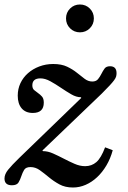

<svg xmlns="http://www.w3.org/2000/svg" viewBox="-29 -825 568 855"><path d="M160 -155 162 -152Q184 -152 207.5 -141.5Q231 -131 255 -118.5Q279 -106 303 -95.5Q327 -85 350 -85Q379 -85 400 -103Q421 -121 439 -169L473 -156Q463 -119 445 -88.5Q427 -58 403.5 -36Q380 -14 352.5 -2Q325 10 296 10Q261 10 235.5 -4Q210 -18 189 -35.5Q168 -53 148.5 -67Q129 -81 107 -81Q86 -81 78.5 -68.5Q71 -56 66 -40.5Q61 -25 53.5 -12.5Q46 0 24 0Q-9 0 -9 -30Q-9 -49 7 -69Q23 -89 57 -122L333 -389L331 -392Q311 -392 288.5 -405Q266 -418 242.5 -434Q219 -450 195.5 -463Q172 -476 151 -476Q115 -476 115 -445Q115 -431 123 -424Q131 -417 140.5 -410.5Q150 -404 158 -395Q166 -386 166 -368Q166 -322 117 -322Q85 -322 67.5 -342.5Q50 -363 50 -399Q50 -429 62 -454.5Q74 -480 95.5 -499Q117 -518 146 -529Q175 -540 208 -540Q245 -540 270 -528Q295 -516 313.5 -501Q332 -486 348 -474Q364 -462 382 -462Q399 -462 407.5 -472.5Q416 -483 422.5 -496Q429 -509 436.5 -519.5Q444 -530 461 -530Q490 -530 490 -499Q490 -491 488 -484Q486 -477 479 -467.5Q472 -458 459 -444Q446 -430 424 -408ZM265 -743Q265 -769 283 -787Q301 -805 327 -805Q353 -805 371 -787Q389 -769 389 -743Q389 -717 371 -699Q353 -681 327 -681Q301 -681 283 -699Q265 -717 265 -743Z"/></svg>

Font: SVN-Libre Baskerville
Style: Italic
Weight: 400
Italic angle: -14°
Designer: Pablo Impallari, Rodrigo Fuenzalida
Foundry: Pablo Impallari, Rodrigo Fuenzalida
Version: Version 1.000; ttfautohint (v1.8.4)